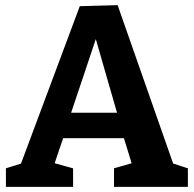

<svg xmlns="http://www.w3.org/2000/svg" viewBox="-20 -726 753 746"><path d="M661 -67 624 -100 710 -72V0H423V-72L510 -97L496 -77L456 -207L478 -189H214L231 -206L188 -79L184 -94L264 -72V0H3V-72L86 -98L54 -70L290 -702L437 -706ZM250 -269 240 -288H455L441 -266L337 -627H370Z"/></svg>

Font: Bitter Thin
Style: Bold
Weight: 700
Version: Version 3.021